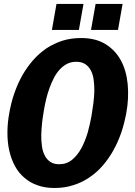

<svg xmlns="http://www.w3.org/2000/svg" viewBox="-20 -953 690 982"><path d="M259 8.5Q310 8.5 353.5 -5.5Q397 -18.5 435.5 -44.5Q473.5 -69.5 504 -104.5Q535.5 -140.5 559 -182.5Q582.5 -224 600 -274Q616 -321.5 626 -375Q640 -452 633 -523.5Q626 -593.5 597.5 -645.5Q569 -697 518.5 -728Q468.5 -758.5 394.5 -758.5Q344 -758.5 300 -745Q255.5 -730.5 218 -706Q179.5 -679.5 149.5 -645.5Q117.5 -608.5 94.5 -568Q71 -526.5 53.5 -476.5Q37 -429.5 27.5 -375Q18 -324 18 -274Q18 -224 27.5 -182.5Q37 -140 56 -104.5Q75 -69 104 -44.5Q132.5 -19 171.5 -5.5Q209 8.5 259 8.5ZM448 -360.5Q441.5 -322.5 429 -276.5Q416 -232.5 397 -196.5Q377.5 -160 349.5 -136.5Q321.5 -113 283 -113Q255.5 -113 237.5 -125Q219.5 -137 209 -157.5Q198 -178.5 194.5 -205.5Q190.5 -235.5 191 -263.5Q192 -294.5 195.5 -327.5Q198 -350.5 205 -391.5Q208.5 -413.5 216.5 -447.5Q222 -471 233.5 -503.5Q243 -529.5 256 -555Q269 -579.5 285.5 -597.5Q301.5 -615 323 -626.5Q344 -637 370 -637Q398 -637 416 -625Q434 -613 444.5 -593Q455.5 -572 459 -545.5Q463 -514.5 462.5 -487.5Q462 -461.5 457.5 -424Q454.5 -399.5 448 -360.5ZM269 -933 245.5 -800H383.5L407 -933ZM469 -933 445.5 -800H583.5L607 -933Z"/></svg>

Font: B612
Style: Regular
Weight: 700
Italic angle: -10°
Designer: Nicolas Chauveau, Thomas Paillot, Jonathan Favre-Lamarine, Jean-Luc Vinot
Foundry: AIRBUS
Version: Version 1.008